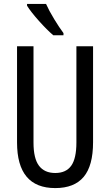

<svg xmlns="http://www.w3.org/2000/svg" viewBox="-20 -950 562 980"><path d="M455 -224Q455 -104 407 -47Q359 10 262 10Q67 10 67 -223V-714H151V-222Q151 -141 179 -104Q207 -67 262 -67Q317 -67 343.5 -104Q370 -141 370 -223V-714H455ZM304 -781V-770H252Q220 -797 178.5 -843.5Q137 -890 118 -921V-930H215Q230 -896 256.5 -852.5Q283 -809 304 -781Z"/></svg>

Font: Noto Sans UI Cond
Style: Regular
Weight: 400
Width: 3
Designer: Monotype Design Team
Foundry: Monotype Imaging Inc.
Version: Version 1.001